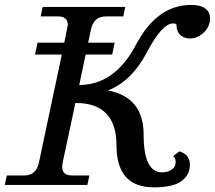

<svg xmlns="http://www.w3.org/2000/svg" viewBox="-28 -761 885 790"><path d="M433.6 -536.6H116.2L126.5 -585.4H443.8ZM604.5 9.8Q451.2 9.8 451.2 -163.8Q451.2 -337.4 282.2 -337.4L230 -92.8Q228 -82.5 228 -74.7Q228 -39.1 267.6 -39.1H339.8L331.5 0H-8.3L0 -39.1H72.3Q121.1 -39.1 132.3 -92.8Q251 -650.4 251 -658.2Q251 -693.4 211.4 -693.4H139.2L147.5 -732.4H487.3L479 -693.4H406.7Q357.9 -693.4 346.2 -639.6L297.9 -411.1Q444.8 -412.1 531.2 -576.4Q617.7 -740.7 757.8 -740.7Q792.5 -740.7 811.5 -729.5Q836.4 -714.4 836.4 -684.1Q836.4 -677.2 835 -670.4Q829.1 -642.1 805.2 -622.3Q781.2 -602.5 752.9 -602.5Q739.3 -602.5 725.6 -609.1Q711.9 -615.7 704.6 -629.4Q698.2 -641.1 698.2 -658.2Q698.2 -664.6 683.6 -664.6Q639.2 -664.6 576.4 -545.7Q513.7 -426.8 416 -388.7Q563 -361.3 563 -206.5Q563 -51.8 638.7 -51.8Q661.6 -51.8 678.2 -63Q694.8 -74.2 694.8 -93.8Q694.8 -111.8 684.6 -118.7L710.4 -138.2Q753.4 -125 753.4 -83.5Q753.4 -42 719.2 -16.1Q685.1 9.8 604.5 9.8Z"/></svg>

Font: Munson
Style: Italic
Weight: 400
Italic angle: -12°
Designer: Paul James MIller
Foundry: High-Logic / Made with FontCreator
Version: Version 2.10;May 5, 2019;FontCreator 11.5.0.2430 64-bit